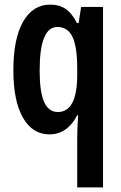

<svg xmlns="http://www.w3.org/2000/svg" viewBox="-20 -573 526 833"><path d="M315 24Q315 -10 319 -73H315Q272 10 194 10Q121 10 79.5 -62.5Q38 -135 38 -268Q38 -406 80.5 -479.5Q123 -553 198 -553Q237 -553 264.5 -534.5Q292 -516 314 -473H321L332 -543H427V240H315ZM231 -87Q315 -87 315 -249V-276Q315 -370 294.5 -413Q274 -456 229 -456Q152 -456 152 -267Q152 -174 171.5 -130.5Q191 -87 231 -87Z"/></svg>

Font: Noto Sans Khmer UI ExtraCondensed SemiBold
Style: Regular
Weight: 600
Width: 2
Designer: Danh Hong and the Monotype Design Team
Foundry: Monotype Imaging Inc.
Version: Version 2.002; ttfautohint (v1.8.4.7-5d5b)